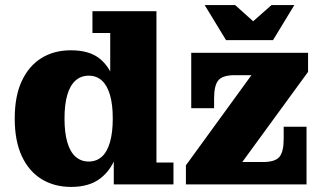

<svg xmlns="http://www.w3.org/2000/svg" viewBox="-20 -726 1271 756"><path d="M260 10Q194 10 144 -20.5Q94 -51 66 -111Q38 -171 38 -259Q38 -348 66 -407.5Q94 -467 143.5 -497.5Q193 -528 259 -528Q333 -528 374 -494Q415 -460 432 -399.5Q449 -339 449 -260L459 -258Q460 -182 440.5 -121Q421 -60 377 -25Q333 10 260 10ZM329 -90Q360 -90 381 -109Q402 -128 413 -166Q424 -204 424 -259Q424 -315 413 -352.5Q402 -390 381 -409Q360 -428 329 -428Q299 -428 277.5 -409Q256 -390 245 -352.5Q234 -315 234 -259Q234 -204 245 -166Q256 -128 277.5 -109Q299 -90 329 -90ZM428 0V-127L443 -264L414 -381V-596H344V-682H596V-86H663V0ZM712 -75 970 -430 1193 -443 934 -88ZM712 0V-75L934 -88H1187V0ZM733 -300V-430H904Q857 -430 840 -410Q823 -390 823 -339V-300ZM1015 -88Q1063 -88 1080 -108Q1097 -128 1097 -179V-227H1187V-88ZM733 -430V-518H1193V-443L970 -430ZM870 -568 786 -706H906L1015 -608H938L1049 -706H1139L1055 -568Z"/></svg>

Font: Montagu Slab 144pt
Style: Bold
Weight: 700
Designer: Florian Karsten
Foundry: Florian Karsten
Version: Version 1.000